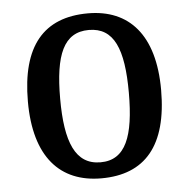

<svg xmlns="http://www.w3.org/2000/svg" viewBox="-45 -591 636 646"><g transform="rotate(-5 273.0 -268.5)"><path d="M272 10C420 10 498 -81 498 -269C498 -456 413 -547 275 -547C125 -547 48 -456 48 -269C48 -81 133 10 272 10ZM274 -44C189 -44 157 -122 157 -269C157 -417 188 -491 273 -491C358 -491 389 -417 389 -269C389 -122 359 -44 274 -44Z"/></g></svg>

Font: Noto Serif Ethiopic SemiCondensed Medium
Style: Regular
Weight: 500
Width: 4
Designer: Monotype Design Team
Foundry: Monotype Imaging Inc.
Version: Version 2.102